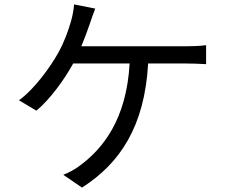

<svg xmlns="http://www.w3.org/2000/svg" viewBox="-20 -812 1040 871"><path d="M349 -602C364 -638 377 -674 387 -703C394 -724 403 -750 412 -773L316 -792C314 -763 308 -736 301 -712C290 -674 272 -622 244 -572C210 -511 138 -409 66 -357L145 -310C204 -358 271 -449 312 -524H568C554 -270 446 -139 348 -65C326 -47 295 -30 267 -19L352 39C524 -71 636 -238 652 -524H821C844 -524 883 -523 915 -521V-607C886 -603 846 -602 821 -602Z"/></svg>

Font: Squished Noto Sans CJK JP Regular
Style: Regular
Weight: 400
Designer: Ryoko NISHIZUKA (kana & ideographs); Paul D. Hunt (Latin, Greek & Cyrillic); Wenlong ZHANG (bopomofo); Sandoll Communica
Foundry: Adobe Systems Incorporated
Version: Version 1.004;PS 1.004;hotconv 1.0.82;makeotf.lib2.5.63406